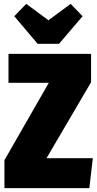

<svg xmlns="http://www.w3.org/2000/svg" viewBox="-20 -975 504 995"><path d="M452 -696V-549L221 -155H461L443 0H3V-145L233 -546H24V-696ZM346 -955 408 -891 286 -748H175L54 -891L116 -955L231 -870Z"/></svg>

Font: Fira Sans Extra Condensed Black
Style: Regular
Weight: 900
Width: 1
Designer: Carrois Corporate & Edenspiekermann AG
Foundry: Carrois Corporate GbR & Edenspiekermann AG
Version: Version 4.203